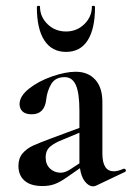

<svg xmlns="http://www.w3.org/2000/svg" viewBox="-20 -649 464 677"><path d="M418 -54Q422 -54 423.5 -49.5Q425 -45 421 -43L318 6Q312 8 308 8Q293 8 279.5 -9Q266 -26 262 -56L216 -24Q192 -7 173 0Q154 7 130 7Q88 7 66.5 -12Q45 -31 45 -64Q45 -91 59.5 -108Q74 -125 95.5 -135Q117 -145 163 -162L260 -198V-258Q260 -321 247.5 -349Q235 -377 208 -377Q175 -377 160.5 -352.5Q146 -328 143 -298Q137 -246 92 -246Q70 -246 59.5 -256Q49 -266 49 -282Q49 -310 82.5 -336.5Q116 -363 163.5 -379.5Q211 -396 247 -396Q290 -396 315.5 -368.5Q341 -341 341 -289V-108Q341 -45 381 -45Q395 -45 416 -54ZM260 -73V-82V-181L200 -156Q174 -146 157.5 -132.5Q141 -119 141 -94Q141 -69 156.5 -54.5Q172 -40 194 -40Q211 -40 231 -54ZM121 -626Q121 -590 147.5 -564Q174 -538 213 -538Q251 -538 277.5 -564Q304 -590 304 -626Q304 -629 309.5 -628.5Q315 -628 315 -624Q315 -547 289 -506.5Q263 -466 213 -466Q163 -466 136.5 -506.5Q110 -547 110 -624Q110 -628 115.5 -628.5Q121 -629 121 -626Z"/></svg>

Font: Cormorant Garamond SemiBold
Style: Regular
Weight: 600
Designer: Christian Thalmann (Catharsis Fonts)
Version: Version 3.000